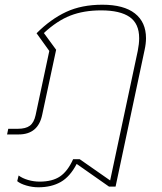

<svg xmlns="http://www.w3.org/2000/svg" viewBox="-20 -570 687 814"><path d="M53 198 59 174Q75 186 99 193Q123 200 148 200Q202 200 234.5 178Q267 156 290 105H318L447 195L564 -354Q570 -384 570 -408Q570 -470 529.5 -498Q489 -526 409 -526Q335 -526 278.5 -504Q222 -482 166 -430L218 -359L159 -84Q142 0 59 0H10L15 -24H56Q89 -24 106.5 -37Q124 -50 131 -82L189 -354L135 -429Q195 -489 260.5 -519.5Q326 -550 414 -550Q505 -550 552 -513Q599 -476 599 -408Q599 -385 593 -358L470 221H442L305 125Q277 179 237.5 201.5Q198 224 143 224Q117 224 91.5 216.5Q66 209 53 198Z"/></svg>

Font: Prompt Thin
Style: Italic
Weight: 250
Italic angle: -12°
Designer: Katatrad Team
Foundry: CadsonDemak
Version: Version 1.001